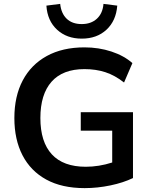

<svg xmlns="http://www.w3.org/2000/svg" viewBox="-20 -959 776 989"><path d="M416 10Q299 10 218.5 -34Q138 -78 96 -159Q54 -240 54 -351Q54 -463 97 -544.5Q140 -626 221 -670.5Q302 -715 415 -715Q489 -715 554 -693.5Q619 -672 662 -634L619 -534Q572 -571 523 -587Q474 -603 415 -603Q303 -603 245.5 -538Q188 -473 188 -351Q188 -228 247 -164Q306 -100 422 -100Q455 -100 489.5 -105.5Q524 -111 558 -122V-286H396V-381H665V-42Q616 -18 549 -4Q482 10 416 10ZM401 -760Q324 -760 274 -806Q224 -852 219 -930L290 -939Q295 -890 323.5 -862.5Q352 -835 401 -835Q449 -835 479 -862.5Q509 -890 513 -939L584 -930Q578 -852 528.5 -806Q479 -760 401 -760Z"/></svg>

Font: Nunito Sans
Style: Bold
Weight: 700
Designer: Vernon Adams
Foundry: Vernon Adams
Version: Version 3.101; ttfautohint (v1.8.4.7-5d5b);gftools[0.9.27]